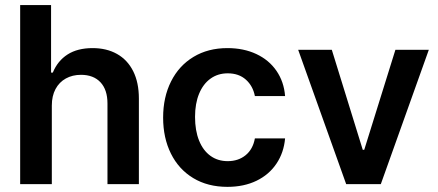

<svg xmlns="http://www.w3.org/2000/svg" viewBox="-20 -727 1731 758"><path d="M184.6 0H59.6V-707H181.6V-440.4H188.5Q207.5 -486.8 246.8 -512Q286.1 -537.1 345.7 -537.1Q400.9 -537.1 442.1 -513.9Q483.4 -490.7 505.9 -445.8Q528.3 -400.9 528.3 -337.9V0H404.3V-318.4Q404.3 -372.6 376.7 -402.1Q349.1 -431.6 299.8 -431.6Q266.1 -431.6 240 -417.2Q213.9 -402.8 199.2 -375.5Q184.6 -348.1 184.6 -310.5Z M624 -262.7Q624 -343.3 655.3 -405.5Q686.5 -467.8 743.9 -502.4Q801.3 -537.1 877.9 -537.1Q941.9 -537.1 991.9 -513.7Q1042 -490.2 1071.5 -447.3Q1101.1 -404.3 1105.5 -347.7H986.3Q978.5 -387.7 950.7 -412.6Q922.9 -437.5 878.9 -437.5Q840.3 -437.5 811.3 -416.7Q782.2 -396 766.1 -357.2Q750 -318.4 750 -265.6Q750 -211.4 765.9 -172.1Q781.7 -132.8 810.8 -111.8Q839.8 -90.8 878.9 -90.8Q920.9 -90.8 949.7 -114.3Q978.5 -137.7 986.3 -180.7H1105.5Q1100.6 -124.5 1071.5 -81.1Q1042.5 -37.6 992.7 -13.4Q942.9 10.7 877.9 10.7Q800.3 10.7 742.9 -23.9Q685.5 -58.6 654.8 -120.6Q624 -182.6 624 -262.7Z M1483.4 0H1346.7L1157.2 -530.3H1290L1412.1 -135.7H1418L1541 -530.3H1672.9Z"/></svg>

Font: WEMIX Pretendard SemiBold
Style: Regular
Weight: 600
Designer: Base glyphs from Inter by Rasmus Andersson; Hangeul glyphs from Noto Sans CJK(Source Han Sans) by Jang Soo-young and Kan
Foundry: Kil Hyung-jin
Version: Version 1.000